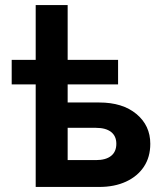

<svg xmlns="http://www.w3.org/2000/svg" viewBox="-20 -740 634 760"><path d="M121.3 0V-720H247.8V-16.9L156.6 -106.3H359.9Q398.9 -106.3 419.7 -122.9Q440.5 -139.5 440.5 -170.9Q440.5 -201.3 419.7 -217.6Q398.9 -234 359.9 -234H193.3V-334.3H372.8Q465.4 -334.3 520.1 -288.7Q574.9 -243.1 574.9 -170.9Q574.9 -118.3 549.7 -80.3Q524.5 -42.2 478.9 -21.1Q433.3 0 372.8 0ZM26.3 -405.8V-503H447.4V-405.8Z"/></svg>

Font: Wix Madefor Display
Style: Regular
Weight: 400
Designer: Dalton Maag Ltd
Foundry: Dalton Maag Ltd
Version: Version 3.100